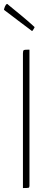

<svg xmlns="http://www.w3.org/2000/svg" viewBox="-52 -951 233 971"><path d="M64 -681Q64 -695 68.5 -697.5Q73 -700 97 -700V-11Q97 -3 92.5 -1.5Q88 0 64 0ZM110 -794Q110 -794 99.5 -802Q89 -810 73.5 -821.5Q58 -833 39.5 -847Q21 -861 5.5 -873Q-10 -885 -21 -893Q-32 -901 -32 -902Q-32 -903 -30.5 -908Q-29 -913 -27 -918Q-25 -923 -22 -927Q-19 -931 -15 -931Q-15 -931 -5 -922.5Q5 -914 20.5 -901.5Q36 -889 53.5 -874.5Q71 -860 86 -847Q101 -834 111.5 -824.5Q122 -815 123 -814Q121 -808 118 -804Q116 -800 113.5 -797Q111 -794 110 -794Z"/></svg>

Font: Yanone Kaffeesatz Thin
Style: Regular
Weight: 250
Designer: Yanone
Foundry: Yanone Font Production. Not for release.
Version: Version 1.002